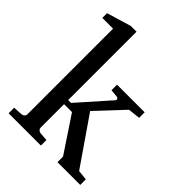

<svg xmlns="http://www.w3.org/2000/svg" viewBox="-211 -846 955 955"><g transform="rotate(45 267.0 -368.5)"><path d="M363.8 0V-39.1L238.8 -227.1H183.1V-64Q183.1 -54.7 189 -48.8Q194.8 -43 204.1 -42L247.1 -39.1V0H20V-39.1L68.8 -42Q78.1 -43 84 -48.8Q89.8 -54.7 89.8 -64V-665H14.2V-698.2L142.1 -736.8H183.1V-255.9H203.1L350.1 -421.9Q354 -426.8 351.3 -432.4Q348.6 -438 341.8 -439L300.8 -442.9V-481.9H495.1V-442.9L431.2 -436L298.8 -294.9L471.2 -44.9L523.9 -39.1V0Z"/></g></svg>

Font: Tagmukay Beta
Style: Regular
Weight: 400
Designer: Peter Martin
Foundry: SIL International
Version: Version 2.000; dev 82b92eM